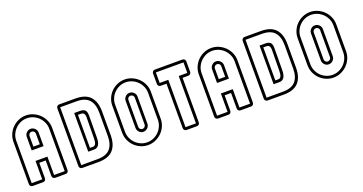

<svg xmlns="http://www.w3.org/2000/svg" viewBox="-38 -1334 3727 1974"><g transform="rotate(-20 1825.5 -347.5)"><path d="M289 -201H219V-31Q219 -18 210 -9Q201 0 189 0H74Q61 0 52 -9Q43 -18 43 -31V-495Q43 -538 60 -576.5Q77 -615 105.5 -643.5Q134 -672 172.5 -689Q211 -706 254 -706Q297 -706 335.5 -689Q374 -672 403 -643.5Q432 -615 449 -576.5Q466 -538 466 -495V-31Q466 -18 457 -9Q448 0 435 0H319Q307 0 298 -9Q289 -18 289 -31ZM289 -378V-495Q289 -509 278.5 -519Q268 -529 254 -529Q240 -529 229.5 -519Q219 -509 219 -495V-378ZM189 -347V-495Q189 -522 208.5 -541Q228 -560 254 -560Q280 -560 299.5 -540.5Q319 -521 319 -495V-347ZM319 -31H435V-495Q435 -532 420.5 -564.5Q406 -597 381.5 -621.5Q357 -646 324 -660.5Q291 -675 254 -675Q217 -675 184.5 -660.5Q152 -646 127.5 -621.5Q103 -597 88.5 -564.5Q74 -532 74 -495V-31H189V-232H319Z M1006 -218Q1006 -113 955 -56.5Q904 0 795 0H616Q603 0 594 -9Q585 -18 585 -31V-664Q585 -677 594 -686Q603 -695 616 -695H795Q904 -695 955 -638.5Q1006 -582 1006 -476ZM761 -167H795Q833 -167 833 -243L836 -482Q833 -528 795 -528H761ZM731 -559H795Q830 -559 848 -543Q866 -527 866 -482L864 -243Q864 -136 795 -136H731ZM975 -476Q975 -567 932 -615.5Q889 -664 795 -664H616V-31H795Q889 -31 932 -79Q975 -127 975 -218Z M1335 -706Q1378 -706 1416.5 -689Q1455 -672 1484 -643.5Q1513 -615 1530 -576.5Q1547 -538 1547 -495V-200Q1547 -157 1530 -118.5Q1513 -80 1484 -51.5Q1455 -23 1416.5 -6Q1378 11 1335 11Q1292 11 1253.5 -6Q1215 -23 1186.5 -51.5Q1158 -80 1141.5 -118.5Q1125 -157 1125 -200V-495Q1125 -538 1141.5 -576.5Q1158 -615 1186.5 -643.5Q1215 -672 1253.5 -689Q1292 -706 1335 -706ZM1371 -495Q1371 -509 1360.5 -519Q1350 -529 1335 -529Q1321 -529 1311 -519Q1301 -509 1301 -495V-200Q1301 -186 1311 -175.5Q1321 -165 1335 -165Q1350 -165 1360.5 -175.5Q1371 -186 1371 -200ZM1401 -200Q1401 -173 1381.5 -153.5Q1362 -134 1335 -134Q1308 -134 1289.5 -154Q1271 -174 1271 -200V-495Q1271 -521 1290 -540.5Q1309 -560 1335 -560Q1362 -560 1381.5 -541Q1401 -522 1401 -495ZM1335 -675Q1298 -675 1265.5 -660.5Q1233 -646 1208.5 -621.5Q1184 -597 1170 -564.5Q1156 -532 1156 -495V-200Q1156 -163 1170 -130Q1184 -97 1208.5 -72.5Q1233 -48 1265.5 -33.5Q1298 -19 1335 -19Q1372 -19 1405 -33.5Q1438 -48 1462.5 -72.5Q1487 -97 1501.5 -130Q1516 -163 1516 -200V-495Q1516 -532 1501.5 -564.5Q1487 -597 1462.5 -621.5Q1438 -646 1405 -660.5Q1372 -675 1335 -675Z M1902 -518V-31Q1902 -18 1893 -9Q1884 0 1871 0H1757Q1744 0 1735 -9Q1726 -18 1726 -31V-518H1663Q1650 -518 1641 -527Q1632 -536 1632 -549V-664Q1632 -677 1641 -686Q1650 -695 1663 -695H1965Q1978 -695 1987 -686Q1996 -677 1996 -664V-549Q1996 -536 1987 -527Q1978 -518 1965 -518ZM1965 -549V-664H1663V-549H1757V-31H1871V-549Z M2317 -201H2247V-31Q2247 -18 2238 -9Q2229 0 2217 0H2102Q2089 0 2080 -9Q2071 -18 2071 -31V-495Q2071 -538 2088 -576.5Q2105 -615 2133.5 -643.5Q2162 -672 2200.5 -689Q2239 -706 2282 -706Q2325 -706 2363.5 -689Q2402 -672 2431 -643.5Q2460 -615 2477 -576.5Q2494 -538 2494 -495V-31Q2494 -18 2485 -9Q2476 0 2463 0H2347Q2335 0 2326 -9Q2317 -18 2317 -31ZM2317 -378V-495Q2317 -509 2306.5 -519Q2296 -529 2282 -529Q2268 -529 2257.5 -519Q2247 -509 2247 -495V-378ZM2217 -347V-495Q2217 -522 2236.5 -541Q2256 -560 2282 -560Q2308 -560 2327.5 -540.5Q2347 -521 2347 -495V-347ZM2347 -31H2463V-495Q2463 -532 2448.5 -564.5Q2434 -597 2409.5 -621.5Q2385 -646 2352 -660.5Q2319 -675 2282 -675Q2245 -675 2212.5 -660.5Q2180 -646 2155.5 -621.5Q2131 -597 2116.5 -564.5Q2102 -532 2102 -495V-31H2217V-232H2347Z M3034 -218Q3034 -113 2983 -56.5Q2932 0 2823 0H2644Q2631 0 2622 -9Q2613 -18 2613 -31V-664Q2613 -677 2622 -686Q2631 -695 2644 -695H2823Q2932 -695 2983 -638.5Q3034 -582 3034 -476ZM2789 -167H2823Q2861 -167 2861 -243L2864 -482Q2861 -528 2823 -528H2789ZM2759 -559H2823Q2858 -559 2876 -543Q2894 -527 2894 -482L2892 -243Q2892 -136 2823 -136H2759ZM3003 -476Q3003 -567 2960 -615.5Q2917 -664 2823 -664H2644V-31H2823Q2917 -31 2960 -79Q3003 -127 3003 -218Z M3363 -706Q3406 -706 3444.5 -689Q3483 -672 3512 -643.5Q3541 -615 3558 -576.5Q3575 -538 3575 -495V-200Q3575 -157 3558 -118.5Q3541 -80 3512 -51.5Q3483 -23 3444.5 -6Q3406 11 3363 11Q3320 11 3281.5 -6Q3243 -23 3214.5 -51.5Q3186 -80 3169.5 -118.5Q3153 -157 3153 -200V-495Q3153 -538 3169.5 -576.5Q3186 -615 3214.5 -643.5Q3243 -672 3281.5 -689Q3320 -706 3363 -706ZM3399 -495Q3399 -509 3388.5 -519Q3378 -529 3363 -529Q3349 -529 3339 -519Q3329 -509 3329 -495V-200Q3329 -186 3339 -175.5Q3349 -165 3363 -165Q3378 -165 3388.5 -175.5Q3399 -186 3399 -200ZM3429 -200Q3429 -173 3409.5 -153.5Q3390 -134 3363 -134Q3336 -134 3317.5 -154Q3299 -174 3299 -200V-495Q3299 -521 3318 -540.5Q3337 -560 3363 -560Q3390 -560 3409.5 -541Q3429 -522 3429 -495ZM3363 -675Q3326 -675 3293.5 -660.5Q3261 -646 3236.5 -621.5Q3212 -597 3198 -564.5Q3184 -532 3184 -495V-200Q3184 -163 3198 -130Q3212 -97 3236.5 -72.5Q3261 -48 3293.5 -33.5Q3326 -19 3363 -19Q3400 -19 3433 -33.5Q3466 -48 3490.5 -72.5Q3515 -97 3529.5 -130Q3544 -163 3544 -200V-495Q3544 -532 3529.5 -564.5Q3515 -597 3490.5 -621.5Q3466 -646 3433 -660.5Q3400 -675 3363 -675Z"/></g></svg>

Font: Lichte PostBus
Style: Regular
Weight: 400
Designer: Peter Wiegel
Version: Version 1.001